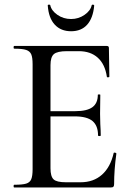

<svg xmlns="http://www.w3.org/2000/svg" viewBox="-20 -828 582 848"><path d="M486 -154Q489 -154 491.5 -152.5Q494 -151 494 -150Q484 -78 484 -15Q484 -7 481 -3.5Q478 0 469 0H43Q40 0 40 -6Q40 -12 43 -12Q79 -12 95.5 -17Q112 -22 118 -36.5Q124 -51 124 -81V-544Q124 -574 118 -588Q112 -602 95.5 -607.5Q79 -613 43 -613Q40 -613 40 -619Q40 -625 43 -625H452Q461 -625 461 -616L463 -489Q463 -487 457.5 -486.5Q452 -486 452 -489Q444 -544 412 -573Q380 -602 328 -602H276Q233 -602 218 -589Q203 -576 203 -540V-337H313Q364 -337 388 -354.5Q412 -372 412 -409Q412 -411 417.5 -411Q423 -411 423 -409L422 -325L423 -280Q425 -248 425 -230Q425 -227 419 -227Q413 -227 413 -230Q413 -273 388.5 -293.5Q364 -314 310 -314H203V-85Q203 -49 216.5 -36Q230 -23 271 -23H336Q393 -23 430.5 -56.5Q468 -90 482 -152Q482 -154 486 -154ZM191 -803Q190 -807 195.5 -807.5Q201 -808 202 -805Q207 -781 233.5 -762.5Q260 -744 294 -744Q327 -744 353.5 -762.5Q380 -781 385 -805Q386 -808 391 -807.5Q396 -807 396 -803Q391 -748 365 -719Q339 -690 294 -690Q249 -690 222 -719Q195 -748 191 -803Z"/></svg>

Font: Cormorant Infant Medium
Style: Regular
Weight: 500
Designer: Christian Thalmann (Catharsis Fonts)
Version: Version 3.000